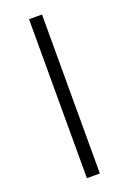

<svg xmlns="http://www.w3.org/2000/svg" viewBox="-162 -811 665 975"><g transform="rotate(-20 170.0 -323.5)"><path d="M200 106H130V-753H200Z"/></g></svg>

Font: Cafe24 ClassicType
Style: Regular
Weight: 400
Designer: Cafe24 thkim, hmlim, mnelim & 4IR
Foundry: Cafe24
Version: Version 1.000